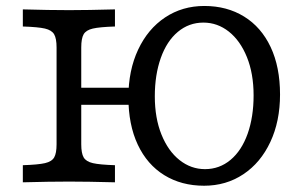

<svg xmlns="http://www.w3.org/2000/svg" viewBox="-20 -602 1009 634"><path d="M404 -281Q404 -369.5 436.1 -438Q468.2 -506.5 525.1 -544.4Q582.1 -582.3 654.7 -582.3Q729.5 -582.3 786.1 -547.3Q842.7 -512.4 873.7 -446.6Q904.7 -380.7 904.7 -290Q904.7 -201.4 872.6 -133Q840.5 -64.5 783.5 -26.6Q726.6 11.3 653.9 11.3Q579.1 11.3 522.5 -23.6Q465.9 -58.5 434.9 -124.4Q404 -190.2 404 -281ZM203.5 -312.3H444.9V-255.9H203.5ZM817.4 -287Q817.4 -358.8 795.4 -413.3Q773.4 -467.7 735.7 -497.6Q698 -527.4 651.7 -527.4Q603.9 -527.4 567.3 -496.8Q530.7 -466.2 511 -410.7Q491.2 -355.1 491.2 -284Q491.2 -212.2 513.2 -157.7Q535.2 -103.2 572.9 -73.4Q610.6 -43.5 656.9 -43.5Q704.7 -43.5 741.3 -74.1Q777.9 -104.7 797.7 -160.3Q817.4 -215.9 817.4 -287ZM166.8 -125.8V-445.2Q166.8 -475 158.8 -488.7Q150.9 -502.4 128.4 -507.7Q105.9 -512.9 55.4 -514.5V-571Q144.1 -568.5 208.2 -568.5Q268.6 -568.5 359.6 -571V-514.5Q309.1 -512.9 286.6 -507.7Q264.1 -502.5 256.2 -488.8Q248.3 -475.1 248.3 -445.2V-125.8Q248.3 -96 256.2 -82.3Q264.2 -68.5 286.7 -63.3Q309.2 -58.1 359.6 -56.5V0Q268.6 -2.4 208.2 -2.4Q144.1 -2.4 55.4 0V-56.5Q106 -58.1 128.5 -63.3Q151 -68.5 158.9 -82.2Q166.8 -95.9 166.8 -125.8Z"/></svg>

Font: Playfair Micro SmCond SmLight
Style: Regular
Weight: 360
Width: 4
Designer: Claus Eggers Sørensen
Foundry: Claus Eggers Sørensen
Version: Version 2.100;Glyphs 3.2 (3219)